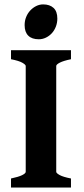

<svg xmlns="http://www.w3.org/2000/svg" viewBox="-20 -840 377 860"><path d="M29.3 0V-40.5Q62.5 -47.4 78.9 -55.4Q95.2 -63.5 95.2 -70.3V-544.4Q95.2 -550.3 79.8 -559.1Q64.5 -567.9 29.3 -574.7V-615.2H297.9V-574.7Q264.6 -567.9 248.3 -559.6Q231.9 -551.3 231.9 -544.4V-70.3Q231.9 -64.5 247.3 -55.9Q262.7 -47.4 297.9 -40.5V0ZM236.8 -756.8Q236.8 -737.8 230.2 -720.7Q223.6 -703.6 212.2 -691.2Q200.7 -678.7 185.5 -671.4Q170.4 -664.1 153.8 -664.1Q123 -664.1 106.7 -680.2Q90.3 -696.3 90.3 -727.5Q90.3 -747.1 97.2 -763.9Q104 -780.8 115.7 -793.2Q127.4 -805.7 142.3 -813Q157.2 -820.3 173.3 -820.3Q202.6 -820.3 219.7 -804.7Q236.8 -789.1 236.8 -756.8Z"/></svg>

Font: Gentium Book Basic
Style: Bold
Weight: 700
Designer: J. Victor Gaultney and Annie Olsen
Foundry: SIL International
Version: Version 1.102; 2013; Maintenance release